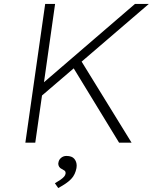

<svg xmlns="http://www.w3.org/2000/svg" viewBox="-20 -720 771 969"><path d="M581 0 352 -375 192 -238 158 0H108L208 -700H258L202 -305L661 -700H731L392 -409L644 0ZM274 229 257 205Q274 195 285.5 187Q297 179 303.5 171.5Q310 164 311 156Q311 155 311 153Q311 145 305.5 141Q300 137 292 133Q283 129 278.5 121.5Q274 114 274 106Q274 103 275 100Q277 86 288.5 76.5Q300 67 315 67Q343 67 355 81.5Q367 96 367 116Q367 122 366 128Q363 144 356.5 158Q350 172 339 183.5Q328 195 312 206Q296 217 274 229Z"/></svg>

Font: Lexend ExtLt
Style: Italic
Weight: 250
Italic angle: -8.13011°
Designer: Bonnie Shaver-Troup, Thomas Jockin
Foundry: Lexend
Version: Version 1.007